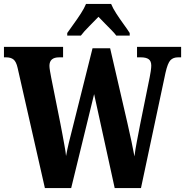

<svg xmlns="http://www.w3.org/2000/svg" viewBox="-23 -951 936 971"><path d="M66 -608Q59 -639 45.5 -650Q32 -661 8 -661H-3V-714H296V-661H276Q227 -661 227 -618Q227 -609 230 -591Q233 -573 236 -558L282 -328Q287 -304 292.5 -273Q298 -242 303.5 -213Q309 -184 311 -162Q317 -195 325.5 -230.5Q334 -266 345 -308L445 -707H534L622 -326Q633 -277 642 -235.5Q651 -194 657 -160Q661 -194 669 -234.5Q677 -275 685 -318L734 -560Q737 -573 739.5 -591.5Q742 -610 742 -619Q742 -642 729 -651.5Q716 -661 690 -661H670V-714H893V-661H877Q853 -661 839 -646.5Q825 -632 814 -583L690 0H557L453 -475L337 0H204ZM317 -784Q330 -803 349 -829Q368 -855 385.5 -882Q403 -909 412 -931H539Q548 -909 565.5 -882Q583 -855 602 -829Q621 -803 633 -784V-771H565Q558 -781 541 -798.5Q524 -816 505.5 -834.5Q487 -853 475 -866Q455 -845 428 -818Q401 -791 386 -771H317Z"/></svg>

Font: Noto Serif Myanmar ExtraCondensed ExtraBold
Style: Regular
Weight: 800
Width: 2
Designer: Ben Mitchell and the Monotype Design Team
Foundry: Monotype Imaging Inc.
Version: Version 2.106; ttfautohint (v1.8.4.7-5d5b)